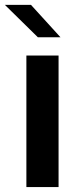

<svg xmlns="http://www.w3.org/2000/svg" viewBox="-43 -755 320 775"><path d="M201.2 -604.5H109.9L-23.4 -735.4H82ZM63.5 0V-530.8H193.4V0Z"/></svg>

Font: Epilogue SemiBold
Style: Regular
Weight: 600
Designer: Tyler Finck
Foundry: Etcetera Type Co
Version: Version 2.112